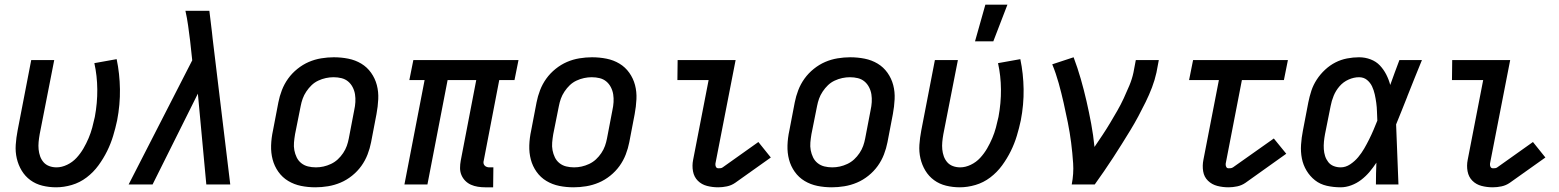

<svg xmlns="http://www.w3.org/2000/svg" viewBox="-20 -786 6640 818"><path d="M219 12Q189 12 160.5 5Q132 -2 109.5 -18.5Q87 -35 72.5 -59Q58 -83 51.5 -111Q45 -139 47 -169Q49 -199 55 -230L113 -530H211L149 -214Q146 -197 144.5 -181Q143 -165 144.5 -149.5Q146 -134 151 -120Q156 -106 165.5 -95Q175 -84 189.5 -78.5Q204 -73 221 -73Q243 -73 266 -84Q289 -95 306 -113.5Q323 -132 335.5 -153.5Q348 -175 357.5 -197.5Q367 -220 373 -242.5Q379 -265 384 -288Q395 -347 394.5 -405Q394 -463 382 -517L477 -534Q490 -472 491 -406Q492 -340 479 -273Q472 -240 462 -207Q452 -174 436.5 -142.5Q421 -111 399.5 -81.5Q378 -52 349 -30Q320 -8 286 2Q252 12 219 12Z M528 0 799 -529 790 -612Q786 -644 781.5 -676.5Q777 -709 770 -740H872L883 -649L886 -621L961 0H859L823 -387L630 0Z M1324 12Q1292 12 1262.5 6Q1233 0 1208 -15Q1183 -30 1166 -54Q1149 -78 1141.5 -106.5Q1134 -135 1135 -166.5Q1136 -198 1143 -230L1166 -350Q1171 -376 1181 -402Q1191 -428 1207.5 -451Q1224 -474 1247 -492.5Q1270 -511 1295.5 -522Q1321 -533 1348.5 -537.5Q1376 -542 1402 -542Q1434 -542 1464 -536Q1494 -530 1519 -515Q1544 -500 1561 -476Q1578 -452 1585.5 -423.5Q1593 -395 1591.5 -363.5Q1590 -332 1584 -300L1561 -180Q1556 -154 1546 -128Q1536 -102 1519.5 -79Q1503 -56 1480 -37.5Q1457 -19 1431 -8Q1405 3 1377.5 7.5Q1350 12 1324 12ZM1326 -73Q1342 -73 1358 -76.5Q1374 -80 1390 -87.5Q1406 -95 1419 -107Q1432 -119 1442 -134Q1452 -149 1457.5 -164.5Q1463 -180 1466 -196L1489 -316Q1493 -334 1494 -351Q1495 -368 1492.5 -384Q1490 -400 1482.5 -414.5Q1475 -429 1463 -439Q1451 -449 1435 -453Q1419 -457 1401 -457Q1385 -457 1368.5 -453.5Q1352 -450 1336 -442.5Q1320 -435 1307.5 -423Q1295 -411 1285 -396Q1275 -381 1269.5 -365.5Q1264 -350 1261 -334L1237 -214Q1234 -196 1232.5 -179Q1231 -162 1234 -146Q1237 -130 1244 -115.5Q1251 -101 1263.5 -91Q1276 -81 1292 -77Q1308 -73 1326 -73Z M2081 12H2047Q2031 12 2015.5 9.5Q2000 7 1986.5 1Q1973 -5 1962.5 -15.5Q1952 -26 1946 -40Q1940 -54 1940 -70Q1940 -86 1943 -102L2009 -445H1887L1801 0H1703L1789 -445H1724L1741 -530H2189L2172 -445H2107L2041 -102Q2039 -96 2040 -90.5Q2041 -85 2044.5 -81Q2048 -77 2053.5 -75Q2059 -73 2064 -73H2082Z M2424 12Q2392 12 2362.5 6Q2333 0 2308 -15Q2283 -30 2266 -54Q2249 -78 2241.5 -106.5Q2234 -135 2235 -166.5Q2236 -198 2243 -230L2266 -350Q2271 -376 2281 -402Q2291 -428 2307.5 -451Q2324 -474 2347 -492.5Q2370 -511 2395.5 -522Q2421 -533 2448.5 -537.5Q2476 -542 2502 -542Q2534 -542 2564 -536Q2594 -530 2619 -515Q2644 -500 2661 -476Q2678 -452 2685.5 -423.5Q2693 -395 2691.5 -363.5Q2690 -332 2684 -300L2661 -180Q2656 -154 2646 -128Q2636 -102 2619.5 -79Q2603 -56 2580 -37.5Q2557 -19 2531 -8Q2505 3 2477.5 7.5Q2450 12 2424 12ZM2426 -73Q2442 -73 2458 -76.5Q2474 -80 2490 -87.5Q2506 -95 2519 -107Q2532 -119 2542 -134Q2552 -149 2557.5 -164.5Q2563 -180 2566 -196L2589 -316Q2593 -334 2594 -351Q2595 -368 2592.5 -384Q2590 -400 2582.5 -414.5Q2575 -429 2563 -439Q2551 -449 2535 -453Q2519 -457 2501 -457Q2485 -457 2468.5 -453.5Q2452 -450 2436 -442.5Q2420 -435 2407.5 -423Q2395 -411 2385 -396Q2375 -381 2369.5 -365.5Q2364 -350 2361 -334L2337 -214Q2334 -196 2332.5 -179Q2331 -162 2334 -146Q2337 -130 2344 -115.5Q2351 -101 2363.5 -91Q2376 -81 2392 -77Q2408 -73 2426 -73Z M3040 12Q3015 12 2992 6Q2969 0 2953 -16Q2937 -32 2932.5 -56Q2928 -80 2933 -105L2999 -445H2866L2867 -530H3114L3028 -89Q3027 -82 3030 -75.5Q3033 -69 3041 -69Q3045 -69 3050 -69.5Q3055 -70 3059 -73L3211 -181L3264 -115L3112 -7Q3096 4 3077 8Q3058 12 3040 12Z M3524 12Q3492 12 3462.5 6Q3433 0 3408 -15Q3383 -30 3366 -54Q3349 -78 3341.5 -106.5Q3334 -135 3335 -166.5Q3336 -198 3343 -230L3366 -350Q3371 -376 3381 -402Q3391 -428 3407.5 -451Q3424 -474 3447 -492.5Q3470 -511 3495.5 -522Q3521 -533 3548.5 -537.5Q3576 -542 3602 -542Q3634 -542 3664 -536Q3694 -530 3719 -515Q3744 -500 3761 -476Q3778 -452 3785.5 -423.5Q3793 -395 3791.5 -363.5Q3790 -332 3784 -300L3761 -180Q3756 -154 3746 -128Q3736 -102 3719.5 -79Q3703 -56 3680 -37.5Q3657 -19 3631 -8Q3605 3 3577.5 7.5Q3550 12 3524 12ZM3526 -73Q3542 -73 3558 -76.5Q3574 -80 3590 -87.5Q3606 -95 3619 -107Q3632 -119 3642 -134Q3652 -149 3657.5 -164.5Q3663 -180 3666 -196L3689 -316Q3693 -334 3694 -351Q3695 -368 3692.5 -384Q3690 -400 3682.5 -414.5Q3675 -429 3663 -439Q3651 -449 3635 -453Q3619 -457 3601 -457Q3585 -457 3568.5 -453.5Q3552 -450 3536 -442.5Q3520 -435 3507.5 -423Q3495 -411 3485 -396Q3475 -381 3469.5 -365.5Q3464 -350 3461 -334L3437 -214Q3434 -196 3432.5 -179Q3431 -162 3434 -146Q3437 -130 3444 -115.5Q3451 -101 3463.5 -91Q3476 -81 3492 -77Q3508 -73 3526 -73Z M4069 12Q4039 12 4010.5 5Q3982 -2 3959.5 -18.5Q3937 -35 3922.5 -59Q3908 -83 3901.5 -111Q3895 -139 3897 -169Q3899 -199 3905 -230L3963 -530H4061L3999 -214Q3996 -197 3994.5 -181Q3993 -165 3994.5 -149.5Q3996 -134 4001 -120Q4006 -106 4015.5 -95Q4025 -84 4039.5 -78.5Q4054 -73 4071 -73Q4093 -73 4116 -84Q4139 -95 4156 -113.5Q4173 -132 4185.5 -153.5Q4198 -175 4207.5 -197.5Q4217 -220 4223 -242.5Q4229 -265 4234 -288Q4245 -347 4244.5 -405Q4244 -463 4232 -517L4327 -534Q4340 -472 4341 -406Q4342 -340 4329 -273Q4322 -240 4312 -207Q4302 -174 4286.5 -142.5Q4271 -111 4249.5 -81.5Q4228 -52 4199 -30Q4170 -8 4136 2Q4102 12 4069 12ZM4134 -610 4178 -766H4272L4212 -610Z M4546 0Q4555 -46 4552 -90.5Q4549 -135 4543.5 -178Q4538 -221 4529.5 -263.5Q4521 -306 4511.5 -348Q4502 -390 4490.5 -431.5Q4479 -473 4463 -512L4554 -542Q4571 -497 4584.5 -450Q4598 -403 4609 -355Q4620 -307 4629 -258.5Q4638 -210 4643 -160Q4660 -185 4677 -210.5Q4694 -236 4709.5 -262Q4725 -288 4740 -314Q4755 -340 4767.5 -367Q4780 -394 4791.5 -421.5Q4803 -449 4809 -477L4819 -530H4917L4907 -477Q4900 -445 4888 -413.5Q4876 -382 4861 -351.5Q4846 -321 4830 -291Q4814 -261 4796 -231.5Q4778 -202 4759.5 -172.5Q4741 -143 4722.5 -114.5Q4704 -86 4684 -57Q4664 -28 4644 0Z M5214 12Q5189 12 5166 6Q5143 0 5126.5 -16Q5110 -32 5106 -56Q5102 -80 5107 -105L5173 -445H5046L5063 -530H5467L5450 -445H5271L5202 -89Q5201 -82 5204 -75.5Q5207 -69 5214 -69Q5219 -69 5223.5 -69.5Q5228 -70 5233 -73L5407 -196L5460 -131L5286 -7Q5270 4 5251 8Q5232 12 5214 12Z M5692 12Q5661 12 5632.5 5.5Q5604 -1 5582.5 -18Q5561 -35 5546.5 -59Q5532 -83 5526.5 -111Q5521 -139 5523 -169.5Q5525 -200 5531 -230L5554 -350Q5559 -375 5567 -399.5Q5575 -424 5590 -447Q5605 -470 5625.5 -489Q5646 -508 5669.5 -520Q5693 -532 5719 -537Q5745 -542 5770 -542Q5796 -542 5819.5 -533Q5843 -524 5859 -507Q5875 -490 5886 -468.5Q5897 -447 5903 -424Q5912 -450 5922 -476.5Q5932 -503 5942 -530H6038Q6022 -491 6006.5 -452.5Q5991 -414 5976 -376L5975 -373Q5963 -343 5951.5 -314Q5940 -285 5928 -256Q5931 -192 5933 -128Q5935 -64 5938 0H5842Q5842 -23 5842.5 -46.5Q5843 -70 5844 -93Q5831 -73 5815 -54Q5799 -35 5779.5 -20Q5760 -5 5737 3.5Q5714 12 5692 12ZM5692 -73Q5713 -73 5732.5 -86Q5752 -99 5766.5 -116.5Q5781 -134 5792 -153Q5803 -172 5813 -192Q5823 -212 5831.5 -232Q5840 -252 5848 -272Q5847 -291 5846.5 -310Q5846 -329 5843.5 -347.5Q5841 -366 5837 -384Q5833 -402 5825.5 -418Q5818 -434 5804 -445.5Q5790 -457 5770 -457Q5748 -457 5725.5 -447Q5703 -437 5687 -418.5Q5671 -400 5662 -378Q5653 -356 5649 -334L5625 -214Q5622 -198 5620.5 -182Q5619 -166 5620 -150.5Q5621 -135 5625.5 -121Q5630 -107 5639 -95.5Q5648 -84 5662 -78.5Q5676 -73 5692 -73Z M6340 12Q6315 12 6292 6Q6269 0 6253 -16Q6237 -32 6232.5 -56Q6228 -80 6233 -105L6299 -445H6166L6167 -530H6414L6328 -89Q6327 -82 6330 -75.5Q6333 -69 6341 -69Q6345 -69 6350 -69.5Q6355 -70 6359 -73L6511 -181L6564 -115L6412 -7Q6396 4 6377 8Q6358 12 6340 12Z"/></svg>

Font: Lode Dark
Style: Bold Italic
Weight: 700
Italic angle: -11°
Monospace: yes
Designer: Belleve Invis
Foundry: Belleve Invis
Version: Version 29.2.0; ttfautohint (v1.8.3)